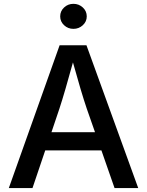

<svg xmlns="http://www.w3.org/2000/svg" viewBox="-20 -958 749 978"><path d="M24.9 0 283.7 -727.5H420.4L684.1 0H563.5L496.6 -191.9H210.4L145.5 0ZM242.2 -284.7H463.9L421.9 -404.8Q407.2 -448.2 390.1 -505.6Q373 -563 351.6 -640.1Q330.1 -562 313.2 -504.2Q296.4 -446.3 282.7 -404.8ZM354 -811Q326.2 -811 306.4 -829.6Q286.6 -848.1 286.6 -874.5Q286.6 -901.4 306.4 -919.9Q326.2 -938.5 354 -938.5Q381.8 -938.5 401.9 -919.9Q421.9 -901.4 421.9 -874.5Q421.9 -848.1 401.9 -829.6Q381.8 -811 354 -811Z"/></svg>

Font: Inter Medium
Style: Regular
Weight: 500
Designer: Rasmus Andersson
Foundry: rsms
Version: Version 4.001;git-9221beed3